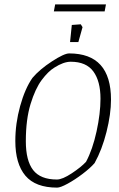

<svg xmlns="http://www.w3.org/2000/svg" viewBox="-20 -848 544 877"><path d="M50 -204Q50 -284 72 -363.5Q94 -443 128 -492Q161 -531 217 -567.5Q273 -604 296 -604Q487 -604 487 -393Q487 -327 466.5 -245.5Q446 -164 412 -103Q392 -80 357 -53.5Q322 -27 289 -9Q256 9 241 9Q142 9 96 -45.5Q50 -100 50 -204ZM373 -109Q403 -165 421 -247.5Q439 -330 439 -397Q439 -477 406.5 -521.5Q374 -566 303 -566Q270 -566 228 -539Q200 -522 170.5 -482.5Q141 -443 119.5 -372.5Q98 -302 98 -203Q98 -114 131.5 -71Q165 -28 240 -28Q265 -28 308 -56.5Q351 -85 373 -109ZM308 -734 349 -737 357 -724 338 -656H300ZM232 -828H464L458 -796H226Z"/></svg>

Font: Grenze ExtraLight
Style: Italic
Weight: 275
Italic angle: -10°
Designer: Renata Polastri
Foundry: Omnibus-Type
Version: Version 1.002; ttfautohint (v1.8)